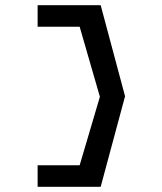

<svg xmlns="http://www.w3.org/2000/svg" viewBox="-20 -645 626 740"><path d="M125 75H368L462 -274L368 -625H125V-542H287L365 -272L287 -8H125Z"/></svg>

Font: Charger Monospace
Style: Regular
Weight: 400
Designer: Jasper
Foundry: Cannot Into Space Fonts
Version: Version 0.980